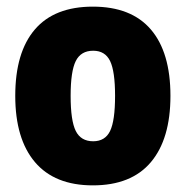

<svg xmlns="http://www.w3.org/2000/svg" viewBox="-20 -551 560 579"><path d="M260 8Q145 8 85.5 -62Q26 -132 26 -262Q26 -393 85 -462Q144 -531 260 -531Q376 -531 435 -462Q494 -393 494 -262Q494 -132 435 -62Q376 8 260 8ZM261 -125Q297 -125 312 -156Q327 -187 327 -262Q327 -336 312 -367Q297 -398 261 -398Q224 -398 208.5 -367Q193 -336 193 -262Q193 -187 208.5 -156Q224 -125 261 -125Z"/></svg>

Font: Asap Semi Condensed ExtraBold
Style: Regular
Weight: 800
Width: 4
Designer: Pablo Cosgaya
Foundry: Omnibus-Type
Version: Version 3.001; ttfautohint (v1.8.4.7-5d5b)